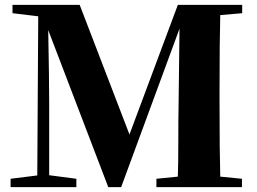

<svg xmlns="http://www.w3.org/2000/svg" viewBox="-20 -767 1054 787"><path d="M972.7 -712.9 882.8 -705.1Q879.9 -602.5 879.9 -394.5V-350.6Q879.9 -142.6 882.8 -43L971.7 -34.2V0H621.1V-34.2L709 -43Q710.9 -97.7 710.9 -194.8Q710.9 -292 711.9 -327.1L715.8 -649.4L476.6 0H423.8L177.7 -643.6Q181.6 -436.5 181.6 -346.7V-48.8L293 -34.2V0H23.4V-34.2L132.8 -47.9L136.7 -700.2L31.2 -712.9V-747.1H306.6L510.7 -215.8L709 -747.1H972.7Z"/></svg>

Font: Bpmf Zihi Serif Heavy
Style: Heavy
Weight: 900
Foundry: But Ko
Version: Version 1.320